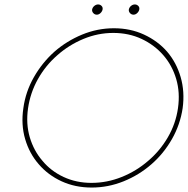

<svg xmlns="http://www.w3.org/2000/svg" viewBox="-20 -835 844 863"><path d="M85 -349Q74 -275 93 -210Q112 -145 154 -97Q196 -48 257 -20Q318 8 392 8Q466 8 535.5 -20Q605 -48 661 -97Q716 -145 753 -210Q790 -275 801 -349Q811 -423 792 -488.5Q773 -554 731 -603Q689 -651 627.5 -679.5Q566 -708 492 -708Q418 -708 349 -679.5Q280 -651 225 -603Q170 -554 132.5 -488.5Q95 -423 85 -349ZM106 -348Q116 -418 150.5 -479.5Q185 -541 238 -587Q290 -633 355 -660Q420 -687 489 -687Q559 -687 616.5 -660Q674 -633 714 -587Q754 -541 772 -480Q790 -419 780 -349Q770 -279 734.5 -218Q699 -157 646 -112Q593 -66 527 -39.5Q461 -13 391 -13Q323 -13 266 -39.5Q209 -66 171 -112Q132 -157 114 -217.5Q96 -278 106 -348ZM559 -792Q558 -783 564.5 -776Q571 -769 580 -769Q589 -769 596.5 -776Q604 -783 606 -792Q608 -802 601.5 -808.5Q595 -815 586 -815Q577 -815 569 -808.5Q561 -802 559 -792ZM394 -792Q393 -783 399.5 -776Q406 -769 415 -769Q424 -769 431.5 -776Q439 -783 441 -792Q443 -802 436.5 -808.5Q430 -815 421 -815Q412 -815 404 -808.5Q396 -802 394 -792Z"/></svg>

Font: Josefin Slab ExtraLight
Style: Italic
Weight: 250
Italic angle: -12°
Designer: Santiago Orozco
Foundry: Typemade
Version: Version 2.100